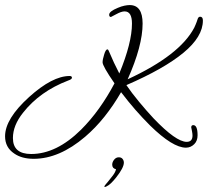

<svg xmlns="http://www.w3.org/2000/svg" viewBox="-50 -564 821 758"><path d="M83 63Q36 63 6 42Q-30 18 -30 -26Q-30 -95 65 -181Q157 -264 225 -264Q234 -264 234 -257Q234 -251 219 -246Q107 -203 41 -119Q1 -69 1 -19Q1 44 73 44Q173 44 270 -52Q308 -90 341 -136Q374 -182 402 -235Q355 -303 355 -318Q355 -329 361 -348Q367 -369 374 -369Q377 -369 379 -364Q389 -340 400 -316.5Q411 -293 421 -274Q471 -395 471 -471Q471 -519 442 -519Q429 -519 409 -508Q389 -497 388 -497Q381 -497 381 -506Q381 -519 415 -533Q429 -539 441 -541.5Q453 -544 462 -544Q513 -544 513 -471Q513 -383 454 -251Q660 -346 717 -455Q718 -457 722.5 -467.5Q727 -478 730 -488Q733 -498 740 -498Q751 -498 751 -483Q751 -419 674 -355.5Q597 -292 449 -228Q470 -197 499.5 -161.5Q529 -126 556 -97Q645 -4 687 -4Q710 -4 710 -29Q710 -32 709.5 -36.5Q709 -41 708 -46Q705 -60 705 -61Q705 -70 713 -70Q730 -70 730 -30Q730 -8 717 5Q703 19 684 19Q632 19 543 -68Q512 -99 484.5 -130.5Q457 -162 428 -200Q398 -148 362.5 -103.5Q327 -59 286 -24Q184 63 83 63ZM364 174Q362 174 362 173Q362 171 364.5 167.5Q367 164 368 163Q368 163 376.5 153Q385 143 395.5 129Q406 115 408 104Q393 101 393 86Q393 76 400.5 66.5Q408 57 419 57Q429 57 434 63.5Q439 70 439 78Q439 98 409 136Q386 165 372 171Q368 174 364 174Z"/></svg>

Font: Corinthia
Style: Regular
Weight: 400
Designer: Robert E. Leuschke
Foundry: Robert E. Leuschke
Version: Version 1.013; ttfautohint (v1.8.3)